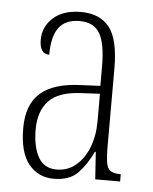

<svg xmlns="http://www.w3.org/2000/svg" viewBox="-45 -582 501 630"><g transform="rotate(5 205.5 -266.5)"><path d="M154 10Q104 10 72.5 -28.5Q41 -67 41 -147Q41 -225 84.5 -263Q128 -301 218 -304L281 -307V-371Q281 -446 261.5 -479.5Q242 -513 195 -513Q149 -513 127 -484Q105 -455 105 -394Q73 -394 73 -441Q73 -484 106 -513.5Q139 -543 197 -543Q259 -543 290.5 -503.5Q322 -464 322 -367V-105Q322 -52 332.5 -38Q343 -24 371 -24H373V0H291L285 -90H282Q262 -47 234.5 -18.5Q207 10 154 10ZM162 -21Q198 -21 225 -43.5Q252 -66 267 -104.5Q282 -143 282 -191V-281L223 -278Q147 -275 114.5 -241Q82 -207 82 -146Q82 -90 101 -55.5Q120 -21 162 -21Z"/></g></svg>

Font: Noto Serif Bengali ExtraCondensed ExtraLight
Style: Regular
Weight: 200
Width: 2
Designer: Juan Bruce, Universal Thirst, Indian Type Foundry and the Monotype Design Team.
Foundry: Monotype Imaging Inc.
Version: Version 2.003; ttfautohint (v1.8.4.7-5d5b)